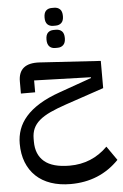

<svg xmlns="http://www.w3.org/2000/svg" viewBox="-69 -858 772 1209"><g transform="rotate(-5 317.0 -253.5)"><path d="M328 304Q259 304 203.5 285Q148 266 109.5 229.5Q71 193 50.5 141Q30 89 30 23Q30 -24 45 -66.5Q60 -109 93 -147Q126 -185 179.5 -218Q233 -251 310 -278L513 -350V-355L155 -366V-291H65V-367Q65 -484 199 -476L584 -452V-280L342 -198Q283 -178 241 -158.5Q199 -139 172 -116Q145 -93 132.5 -65Q120 -37 120 -1V18Q120 100 172 144Q224 188 332 188Q473 188 572 89L634 178Q512 304 328 304ZM305 -558Q282 -558 268.5 -572Q255 -586 255 -615Q255 -645 268.5 -658.5Q282 -672 305 -672H320Q343 -672 357 -658.5Q371 -645 371 -615Q371 -586 357 -572Q343 -558 320 -558ZM305 -698Q282 -698 268.5 -711.5Q255 -725 255 -754Q255 -784 268.5 -797.5Q282 -811 305 -811H320Q343 -811 357 -797.5Q371 -784 371 -754Q371 -725 357 -711.5Q343 -698 320 -698Z"/></g></svg>

Font: IBM Plex Arabic Medium
Style: Regular
Weight: 500
Designer: Mike Abbink, Paul van der Laan, Pieter van Rosmalen, Wael Morcos, Khajak Apelian
Foundry: Bold Monday
Version: Version 1.0